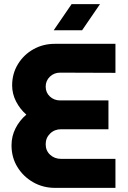

<svg xmlns="http://www.w3.org/2000/svg" viewBox="-20 -913 620 933"><path d="M248 0Q189 0 141 -27.5Q93 -55 64.5 -101.5Q36 -148 36 -207Q36 -251 55.5 -289.5Q75 -328 108 -356Q77 -383 58 -420Q39 -457 39 -498Q39 -555 67 -601Q95 -647 142 -673.5Q189 -700 246 -700H541V-559L272 -560Q243 -560 222.5 -540.5Q202 -521 202 -492Q202 -463 222.5 -444Q243 -425 272 -425H507V-285H277Q245 -285 223.5 -264Q202 -243 202 -212Q202 -181 223.5 -161Q245 -141 277 -141H541V0ZM241 -766 328 -893H466L379 -766Z"/></svg>

Font: MuseoModerno
Style: Bold
Weight: 700
Designer: Pablo Cosgaya, Héctor Gatti, Marcela Romero, and the Authors of The MuseoModerno Project.
Foundry: Omnibus-Type Team
Version: Version 1.001